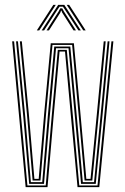

<svg xmlns="http://www.w3.org/2000/svg" viewBox="-20 -770 516 790"><path d="M85.5 0 30 -600H38L92.8 -6.8H168.2L193.2 -297L217.8 -564.8H254.8L279.5 -297.8L306.2 -6.8H381.2L438.5 -600H446.5L388.5 0H299L271.5 -295.2L247.5 -558H225L201.2 -297.8L175.5 0ZM100 -13.5 75.5 -293.8 46 -600H53.8L83.2 -297.5L107 -20.5H153.8L177.5 -301L203.2 -578.5H269.2L294.8 -304.5L320.8 -20.5H367L394.2 -299.5L422.8 -600H430.5L402 -297.8L374 -13.5H313.5L287 -302L262 -571.5H210.5L185.5 -298.8L161 -13.5ZM114.2 -27.2 90.8 -300.5 61.8 -600H69.8L98.5 -303L121.5 -34H139.2L161.8 -303L188.8 -592H284L310.2 -311.5L335.2 -34H352.5L379.5 -311.2L406.8 -600H414.8L387 -305.2L359.8 -27.2H328L302.5 -309L276.8 -585.2H196L169.8 -303.5L146.5 -27.2ZM131.5 -645 199.5 -750H209.5L141.5 -645ZM151.5 -645 219.5 -750H244.5L312.5 -645H302.5L249 -727.5L239 -742.5H225L214.8 -727.5L161.5 -645ZM171.5 -645 221.2 -722.8 228 -735.8H236L243 -722.8L292.5 -645H282.5L235.8 -718.2L233 -726H231L228.2 -718.2L181.5 -645ZM322.5 -645 254.5 -750H264.5L332.5 -645Z"/></svg>

Font: Big Shoulders Inline Text Thin
Style: Regular
Weight: 100
Designer: Patric King
Foundry: XO Type Co
Version: Version 2.002